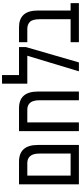

<svg xmlns="http://www.w3.org/2000/svg" viewBox="529 -1329 800 1898"><g transform="rotate(-90 929.0 -380.0)"><path d="M56 0V-592H280Q445 -592 445 -406V0ZM142 -82H360V-389Q360 -453 335 -481.5Q310 -510 267 -510H142Z M808 -592Q973 -592 973 -406V0H887V-389Q887 -453 862.5 -481.5Q838 -510 795 -510H668V0H582V-592Z M1136 -592H1413V-525L1261 0H1173L1327 -510H1051V-760H1136Z M1461 0V-82H1688V-386Q1688 -458 1662 -484Q1636 -510 1593 -510H1461V-592H1611Q1689 -592 1731.5 -547Q1774 -502 1774 -404V-82H1847V0Z"/></g></svg>

Font: Noto Sans Hebrew Condensed
Style: Regular
Weight: 400
Width: 3
Designer: Monotype Design Team
Foundry: Monotype Imaging Inc.
Version: Version 2.004; ttfautohint (v1.8.4.7-5d5b)